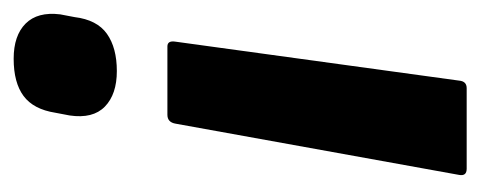

<svg xmlns="http://www.w3.org/2000/svg" viewBox="-231 -315 703 281"><g transform="rotate(-90 120.5 -174.5)"><path d="M193 -281Q202 -281 200 -269L143 146Q142 157 132 157H14Q3 157 5 146L80 -269Q82 -281 93 -281ZM175 -506Q209 -506 226.5 -488.5Q244 -471 240 -438L236 -417Q232 -384 211.5 -369.5Q191 -355 157 -355Q123 -355 105 -372.5Q87 -390 92 -424L96 -445Q101 -477 120.5 -491.5Q140 -506 175 -506Z"/></g></svg>

Font: Sofia Sans Condensed ExtraBold
Style: Italic
Weight: 800
Italic angle: -9°
Version: Version 4.100